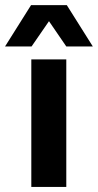

<svg xmlns="http://www.w3.org/2000/svg" viewBox="-73 -733 384 753"><path d="M49.8 0V-500H187V0ZM-53.2 -550.8 48.8 -712.9H189L291 -550.8H187L119.1 -649.9L50.8 -550.8Z"/></svg>

Font: TASA Orbiter Deck
Style: Bold
Weight: 700
Designer: Weizhong Zhang
Version: Version 1.000;Glyphs 3.1.2 (3151)